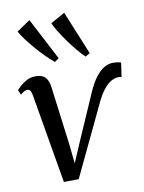

<svg xmlns="http://www.w3.org/2000/svg" viewBox="-93 -912 742 986"><g transform="rotate(-10 277.5 -419.0)"><path d="M378 -415.5Q399.5 -465.5 422 -495Q444.5 -524.5 467.2 -537.5Q490 -550.5 512 -550.5Q528.5 -550.5 540 -548.5Q551.5 -546.5 555 -545L544.5 -471Q541.5 -472 537.5 -472.5Q533.5 -473 529.5 -473Q511 -473 491.2 -462.5Q471.5 -452 451 -426.5Q430.5 -401 409 -355L236.5 7.5L159 8.5L80 -455Q77 -473 71.8 -481.5Q66.5 -490 56.5 -490Q46 -490 36.5 -484Q27 -478 19.5 -472L9 -496.5Q12.5 -501.5 26.5 -514.8Q40.5 -528 62 -539.8Q83.5 -551.5 109.5 -551.5Q144.5 -551.5 160.5 -533.8Q176.5 -516 180.5 -484L220 -177L230.5 -76L274 -177.5ZM221 -606.5Q201.5 -622 177 -646.5Q152.5 -671 128.5 -698.8Q104.5 -726.5 86 -751.8Q67.5 -777 59 -793.5L129 -841L243 -622ZM381 -606.5Q362.5 -623.5 340.5 -650Q318.5 -676.5 297.5 -706Q276.5 -735.5 260.2 -762Q244 -788.5 237 -805.5L311.5 -847L404.5 -620Z"/></g></svg>

Font: Merriweather 60pt
Style: Italic
Weight: 400
Italic angle: -7.8°
Version: Version 2.101